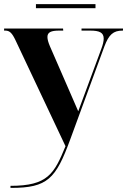

<svg xmlns="http://www.w3.org/2000/svg" viewBox="-20 -675 619 935"><path d="M155 -635H445V-655H155ZM31 230V240H34C211 240 252 196 322 4L488 -448C510 -507 532 -526 577 -526H579V-536H377V-526H419C465 -526 485 -516 485 -487C485 -474 481 -457 473 -436L388 -206C381 -186 371 -161 361 -133C351 -157 344 -173 321 -225L223 -450C215 -469 211 -483 211 -495C211 -518 229 -526 268 -526H288L287 -536H0V-526H6C27 -526 39 -514 56 -478L299 37C244 171 213 230 31 230Z"/></svg>

Font: Noto Serif Display
Style: Bold
Weight: 700
Designer: Monotype Design Team
Foundry: Monotype Imaging Inc.
Version: Version 2.009